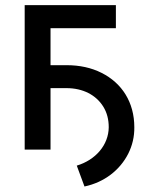

<svg xmlns="http://www.w3.org/2000/svg" viewBox="-20 -565 588 725"><path d="M230.8 -232.2C293.3 -232.2 342.7 -206.3 370 -162.3C383.9 -139.9 390.6 -114 390.6 -84.5C389.9 -17 340.6 39.1 269.9 60.4L299 139.2C374.3 123.2 432.5 77.4 464.1 15.6C479.8 -15.6 487.6 -48.7 487.2 -84.5C487.2 -178.6 440.7 -251.1 363.6 -289.8C324.9 -309.3 280.9 -318.9 230.8 -318.9H115.1V-232.2ZM73.2 -545.5V0H170.8V-458.5H417.6V-545.5Z"/></svg>

Font: Inter 465
Style: Regular
Weight: 400
Designer: Rasmus Andersson
Foundry: rsms
Version: Version 3.019;Glyphs 3.1.2 (3151)